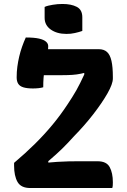

<svg xmlns="http://www.w3.org/2000/svg" viewBox="-20 -948 640 968"><path d="M205 -913Q213 -917 224 -919.5Q235 -922 246.5 -924Q258 -926 270.5 -927Q283 -928 295 -928Q339 -928 367 -913.5Q395 -899 395 -861V-792Q387 -789 377.5 -786.5Q368 -784 357.5 -781.5Q347 -779 336.5 -778Q326 -777 315 -777Q267 -777 236 -799Q205 -821 205 -858ZM546 0H133Q86 0 68.5 -30.5Q51 -61 51 -113V-127Q108 -175 156 -222.5Q204 -270 245 -319.5Q286 -369 322 -424Q333 -441 344 -458Q355 -475 365 -493Q375 -511 384 -529Q393 -547 402 -566.5Q411 -586 419 -605L407 -537L403 -609L433 -587Q409 -581 388 -576.5Q367 -572 344.5 -570.5Q322 -569 294 -569H172Q150 -569 135.5 -582Q121 -595 114 -616Q107 -637 106 -659Q105 -681 111 -700H478Q504 -700 519.5 -686Q535 -672 542 -641Q549 -610 549 -560V-552Q549 -525 522 -477.5Q495 -430 451 -373Q407 -316 353 -261Q338 -244 323 -228.5Q308 -213 293 -198Q278 -183 262 -169Q246 -155 230.5 -141.5Q215 -128 199 -115L223 -162L224 -108L195 -126Q237 -130 269 -132Q301 -134 326.5 -134.5Q352 -135 376 -135H472Q517 -135 533 -105.5Q549 -76 549 -29Q549 -20 548.5 -13Q548 -6 546 0ZM198 -508Q188 -505 174.5 -503.5Q161 -502 146 -502Q117 -502 98.5 -507.5Q80 -513 72 -525.5Q64 -538 64 -558Q64 -586 67.5 -612Q71 -638 77 -663.5Q83 -689 91.5 -713Q100 -737 110 -759Q152 -759 176.5 -753.5Q201 -748 212.5 -737.5Q224 -727 223 -713Q223 -686 217 -658Q211 -630 204.5 -594.5Q198 -559 198 -508Z"/></svg>

Font: Recursive Casual
Style: Bold
Weight: 700
Version: Version 1.085